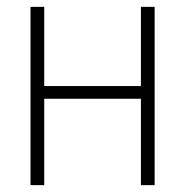

<svg xmlns="http://www.w3.org/2000/svg" viewBox="-20 -540 540 560"><path d="M69 0V-520H109V-289H391V-520H431V0H391V-252H109V0Z"/></svg>

Font: Zed Sans Extralight
Style: Regular
Weight: 200
Designer: Belleve Invis
Foundry: Belleve Invis
Version: Version 1.0.0; ttfautohint (v1.8.4)